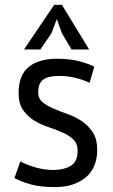

<svg xmlns="http://www.w3.org/2000/svg" viewBox="-20 -752 461 784"><path d="M39 0ZM297 -136Q297 -166 279 -183Q261 -200 234.5 -211.5Q208 -223 176.5 -233.5Q145 -244 118.5 -260.5Q92 -277 74 -303Q56 -329 56 -373Q56 -445 97 -478.5Q138 -512 211 -512Q265 -512 301.5 -502.5Q338 -493 365 -480L346 -414Q323 -425 290.5 -433.5Q258 -442 221 -442Q177 -442 156.5 -427Q136 -412 136 -375Q136 -349 154 -334.5Q172 -320 198.5 -308.5Q225 -297 256.5 -286Q288 -275 314.5 -257Q341 -239 359 -211.5Q377 -184 377 -139Q377 -107 366.5 -79Q356 -51 334 -31Q312 -11 279.5 0.5Q247 12 203 12Q146 12 106 1Q66 -10 39 -25L63 -93Q86 -80 123 -69Q160 -58 198 -58Q241 -58 269 -75Q297 -92 297 -136ZM201 -732H233L344 -550H272L233 -616L212 -674L190 -616L145 -550H78Z"/></svg>

Font: PT Sans
Style: Regular
Weight: 400
Version: Version 2.003W OFL; ttfautohint (v1.6)